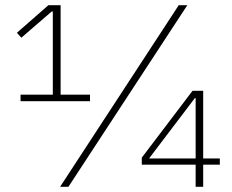

<svg xmlns="http://www.w3.org/2000/svg" viewBox="-20 -718 891 738"><path d="M59 -329V-354H183V-674H179L62 -573L45 -592L166 -698H213V-354H326V-329ZM211 0 667 -698H700L243 0ZM732 0V-85H525V-112L720 -369H761V-109H825V-85H761V0ZM732 -341H729L553 -109H732Z"/></svg>

Font: IBM Plex Sans KR ExtraLight
Style: Regular
Weight: 200
Designer: Mike Abbink; Paul van der Laan; Pieter van Rosmalen; Wujin Sim; Chorong Kim; Dohee Lee;
Foundry: Sandoll Inc.
Version: Version 1.001